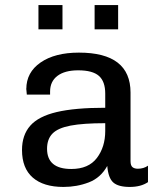

<svg xmlns="http://www.w3.org/2000/svg" viewBox="-20 -729 640 759"><path d="M231 10Q152 10 109.5 -27Q67 -64 67 -136Q67 -195 99.5 -232Q132 -269 204 -286Q276 -303 396 -303V-359Q396 -407 371 -429Q346 -451 289 -451Q236 -451 207 -429Q178 -407 178 -367V-355H86Q84 -372 84 -377Q84 -443 140.5 -482Q197 -521 292 -521Q496 -521 496 -363V-92Q496 -75 503.5 -68.5Q511 -62 525 -62Q548 -62 565 -74V-9Q537 10 493 10Q448 10 428 -7.5Q408 -25 404 -73Q378 -26 331 -8Q284 10 231 10ZM84 -376Q84 -374 83.5 -378.5Q83 -383 84 -377ZM262 -61Q330 -61 363 -104.5Q396 -148 396 -211V-242Q309 -242 259 -232.5Q209 -223 187.5 -201Q166 -179 166 -141Q166 -61 262 -61ZM132 -613V-709H227V-613ZM354 -613V-709H447V-613Z"/></svg>

Font: Chivo Mono
Style: Regular
Weight: 400
Monospace: yes
Designer: Hector Gatti
Foundry: Omnibus-Type
Version: Version 1.008; ttfautohint (v1.8.4.7-5d5b)